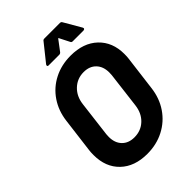

<svg xmlns="http://www.w3.org/2000/svg" viewBox="-258 -995 1115 1115"><g transform="rotate(-45 300.0 -437.5)"><path d="M47 -205Q47 -230 49 -243L76 -457Q85 -531 123.5 -588Q162 -645 223.5 -676.5Q285 -708 361 -708Q466 -708 527.5 -649.5Q589 -591 589 -494Q589 -470 587 -457L560 -243Q551 -168 512 -110.5Q473 -53 411 -21Q349 11 273 11Q169 11 108 -47.5Q47 -106 47 -205ZM423 -238 450 -458Q451 -466 451 -480Q451 -529 423 -558Q395 -587 347 -587Q294 -587 256.5 -551.5Q219 -516 212 -458L185 -238Q184 -231 184 -217Q184 -168 212 -139Q240 -110 288 -110Q342 -110 379 -145Q416 -180 423 -238ZM323 -886H452Q461 -886 465 -878L526 -773Q528 -769 528 -767Q528 -763 524.5 -760.5Q521 -758 516 -758H429Q419 -758 416 -766L385 -827Q382 -833 379 -827L333 -766Q327 -758 318 -758H231Q222 -758 222 -765Q222 -769 225 -773L309 -878Q314 -886 323 -886Z"/></g></svg>

Font: Barlow
Style: Bold Italic
Weight: 700
Italic angle: -7°
Designer: Jeremy Tribby
Foundry: Tribby Type
Version: Version 1.422